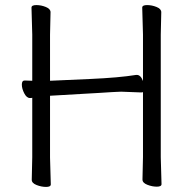

<svg xmlns="http://www.w3.org/2000/svg" viewBox="-20 -725 741 756"><path d="M541 -18 543 -107V-362L536 -361L457 -364L434 -363L415 -362Q397 -361 368 -359Q339 -357 306.5 -355.5Q274 -354 229.5 -351Q185 -348 177 -348V-105L180 1Q180 11 161.5 11Q143 11 124 3.5Q105 -4 105 -17L107 -106V-340Q104 -339 99 -339H98Q85 -339 75.5 -357.5Q66 -376 66 -392Q66 -408 77 -408H78L107 -407V-589L104 -695Q104 -705 123 -705Q142 -705 160.5 -697.5Q179 -690 179 -677L177 -588V-407Q178 -407 199.5 -408Q221 -409 334.5 -414Q448 -419 516 -430H519Q534 -430 543 -406V-589L540 -695Q540 -705 559 -705Q578 -705 596.5 -697.5Q615 -690 615 -677L613 -588V-106L616 0Q616 10 597.5 10Q579 10 560 2.5Q541 -5 541 -18Z"/></svg>

Font: LXGW WenKai
Style: Regular
Weight: 400
Designer: LXGW / Fontworks Inc.
Foundry: LXGW / Fontworks Inc.
Version: Version 1.520; June 14, 2025